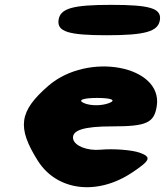

<svg xmlns="http://www.w3.org/2000/svg" viewBox="-20 -820 679 790"><path d="M179 -467C58 -362 49 -296 136 -158C215 -34 381 -14 525 -111C600 -161 604 -174 554 -192C522 -203 448 -209 393 -204C338 -199 287 -220 281 -248C274 -284 324 -300 441 -300C583 -300 614 -314 625 -383C651 -550 342 -608 179 -467ZM429 -396C398 -384 352 -384 325 -396C298 -408 322 -417 380 -417C438 -417 460 -408 429 -396ZM221 -738C214 -690 261 -675 419 -675C577 -675 631 -690 638 -738C645 -786 596 -800 438 -800C280 -800 228 -786 221 -738Z"/></svg>

Font: Hussar Skorodowane
Style: Ky
Weight: 700
Foundry: Cannot Into Space Fonts
Version: Version 0.892